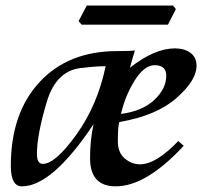

<svg xmlns="http://www.w3.org/2000/svg" viewBox="-20 -655 768 685"><path d="M132.3 -70.3Q177.7 -70.3 252.9 -175.3Q328.1 -280.3 356.9 -418.9Q313 -418 277.8 -413.1Q181.6 -408.2 146.7 -291Q111.8 -173.8 111.8 -106.4Q111.8 -70.3 132.3 -70.3ZM411.6 -248.5Q487.3 -258.3 530.3 -298.3Q573.2 -338.4 573.2 -384.8Q573.2 -422.4 531.7 -422.4Q495.1 -422.4 461.2 -368.9Q427.2 -315.4 411.6 -248.5ZM393.1 9.8Q301.3 9.8 301.3 -90.3Q301.3 -157.2 314 -212.4Q166 9.8 58.1 9.8Q18.6 9.8 18.6 -63Q18.6 -251.5 121.1 -362.1Q223.6 -472.7 397.9 -472.7Q445.3 -472.7 461.4 -475.1Q451.7 -443.8 443.4 -413.1Q531.2 -482.4 604 -482.4Q638.2 -482.4 659.7 -466.3Q681.2 -450.2 681.2 -419.9Q681.2 -368.2 609.6 -305.2Q538.1 -242.2 405.8 -219.7Q400.4 -204.1 400.4 -150.9Q400.4 -110.8 424.8 -89.8Q449.2 -68.8 479.5 -68.8Q536.6 -68.8 616.2 -151.9L635.3 -134.8Q501.5 9.8 393.1 9.8ZM579.1 -566.9H271.5L260.3 -579.6L289.6 -635.3H597.2L607.4 -622.6Z"/></svg>

Font: Kelvinch
Style: Italic
Weight: 400
Italic angle: -10°
Designer: Paul James Miller
Foundry: High-Logic / Made with FontCreator
Version: Version 3.40;July 22, 2017;FontCreator 11.0.0.2388 64-bit